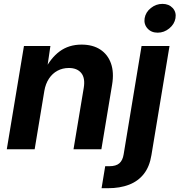

<svg xmlns="http://www.w3.org/2000/svg" viewBox="-20 -782 941 1006"><path d="M212.4 -306.2 161.6 0H15.6L105.5 -541H244.1L224.1 -404.8L211.4 -409.7Q244.6 -477.5 292.7 -512.9Q340.8 -548.3 407.2 -548.3Q465.8 -548.3 505.4 -522.5Q544.9 -496.6 561.5 -449.7Q578.1 -402.8 567.4 -338.4L511.2 0H365.2L418.9 -322.3Q427.2 -373.5 405.5 -399.7Q383.8 -425.8 340.8 -425.8Q308.1 -425.8 281.2 -411.4Q254.4 -397 236.6 -370.1Q218.8 -343.3 212.4 -306.2ZM721.7 -541H868.2L773.4 30.8Q763.7 91.3 733.6 129.4Q703.6 167.5 656 185.8Q608.4 204.1 546.4 204.1H512.2L531.2 88.9H552.7Q587.9 88.9 605.5 73.5Q623 58.1 627.9 26.4ZM806.2 -610.8Q772.5 -610.8 752.7 -633.1Q732.9 -655.3 737.8 -686.5Q743.2 -718.3 770.5 -740Q797.9 -761.7 831.1 -761.7Q864.7 -761.7 884.8 -740Q904.8 -718.3 899.4 -686.5Q894 -655.3 866.9 -633.1Q839.8 -610.8 806.2 -610.8Z"/></svg>

Font: Inter 17pt
Style: Bold Italic
Weight: 700
Italic angle: -9.3988°
Version: Version 4.001;git-66647c0bb